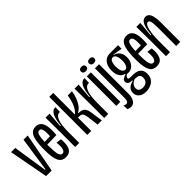

<svg xmlns="http://www.w3.org/2000/svg" viewBox="52 -1486 2432 2432"><g transform="rotate(-45 1268.5 -269.5)"><path d="M104 0 5 -528H80L151 -66H159L228 -528H303L204 0Z M453 10Q381 10 352 -50.5Q323 -111 323 -242Q323 -303 327.5 -356.5Q332 -410 345 -451Q358 -492 384 -515Q410 -538 453 -538Q495 -538 519.5 -516.5Q544 -495 555.5 -458.5Q567 -422 568 -374.5Q569 -327 564 -275L396 -271Q396 -267 396 -261Q396 -145 408.5 -99.5Q421 -54 453 -54Q483 -54 494 -93Q505 -132 497 -206L567 -197Q578 -100 551 -45Q524 10 453 10ZM453 -472Q422 -473 410.5 -429.5Q399 -386 397 -319L497 -322Q501 -393 492 -433Q483 -473 453 -472Z M625 0V-250L622 -528H695L678 -320H688Q699 -437 727.5 -485Q756 -533 796 -533Q803 -533 806 -532L803 -450Q800 -451 795 -451Q748 -451 723 -388.5Q698 -326 698 -189V0Z M842 0V-681H913V-293Q950 -323 972 -366Q994 -409 1005 -452.5Q1016 -496 1020 -528H1096Q1089 -479 1071.5 -430Q1054 -381 1025.5 -341.5Q997 -302 957 -281V-274Q1016 -275 1043.5 -249Q1071 -223 1080 -154L1102 0H1027L1012 -122Q1007 -165 1000 -190.5Q993 -216 978 -227Q963 -238 933 -238H913V0Z M1145 0V-250L1142 -528H1215L1198 -320H1208Q1219 -437 1247.5 -485Q1276 -533 1316 -533Q1323 -533 1326 -532L1323 -450Q1320 -451 1315 -451Q1268 -451 1243 -388.5Q1218 -326 1218 -189V0Z M1362 0V-528H1434V0ZM1398 -583Q1378 -583 1365 -593.5Q1352 -604 1352 -623Q1352 -643 1365 -653Q1378 -663 1398 -663Q1446 -663 1446 -623Q1446 -583 1398 -583Z M1487 142Q1462 142 1433 131L1428 61Q1469 82 1488 67.5Q1507 53 1507 1V-528H1580V1Q1580 63 1556 102.5Q1532 142 1487 142ZM1543 -583Q1523 -583 1510 -593.5Q1497 -604 1497 -623Q1497 -643 1510 -653Q1523 -663 1543 -663Q1591 -663 1591 -623Q1591 -583 1543 -583Z M1758 141Q1696 141 1661 111Q1626 81 1626 33Q1626 -12 1656 -39.5Q1686 -67 1734 -77V-86Q1695 -84 1675 -98.5Q1655 -113 1655 -139Q1655 -162 1672.5 -175.5Q1690 -189 1726 -199V-208Q1682 -218 1658.5 -257Q1635 -296 1635 -356Q1635 -434 1671.5 -481Q1708 -528 1772 -528H1921V-464L1796 -485V-478Q1842 -468 1868 -431Q1894 -394 1894 -340Q1894 -298 1878.5 -263.5Q1863 -229 1834.5 -208.5Q1806 -188 1767 -188Q1763 -188 1755.5 -188.5Q1748 -189 1743 -191Q1710 -169 1710 -147Q1710 -134 1724 -131.5Q1738 -129 1757 -129H1789Q1799 -129 1821.5 -127Q1844 -125 1868.5 -114.5Q1893 -104 1910.5 -79Q1928 -54 1928 -8Q1928 45 1903 78Q1878 111 1839 126Q1800 141 1758 141ZM1766 -243Q1793 -243 1807.5 -273.5Q1822 -304 1822 -353Q1822 -405 1807 -436Q1792 -467 1765 -467Q1737 -467 1722.5 -436Q1708 -405 1708 -356Q1708 -304 1723.5 -273.5Q1739 -243 1766 -243ZM1763 76Q1808 76 1832 53Q1856 30 1856 -11Q1856 -43 1842.5 -56.5Q1829 -70 1810 -72.5Q1791 -75 1775 -75H1762Q1722 -56 1707 -33Q1692 -10 1692 16Q1692 51 1714 63.5Q1736 76 1763 76Z M2080 10Q2008 10 1979 -50.5Q1950 -111 1950 -242Q1950 -303 1954.5 -356.5Q1959 -410 1972 -451Q1985 -492 2011 -515Q2037 -538 2080 -538Q2122 -538 2146.5 -516.5Q2171 -495 2182.5 -458.5Q2194 -422 2195 -374.5Q2196 -327 2191 -275L2023 -271Q2023 -267 2023 -261Q2023 -145 2035.5 -99.5Q2048 -54 2080 -54Q2110 -54 2121 -93Q2132 -132 2124 -206L2194 -197Q2205 -100 2178 -45Q2151 10 2080 10ZM2080 -472Q2049 -473 2037.5 -429.5Q2026 -386 2024 -319L2124 -322Q2128 -393 2119 -433Q2110 -473 2080 -472Z M2252 0V-271L2249 -528H2320L2302 -325H2312Q2318 -407 2333.5 -453.5Q2349 -500 2371.5 -519Q2394 -538 2421 -538Q2466 -538 2487 -491Q2508 -444 2508 -342V0H2435V-336Q2435 -407 2426 -438Q2417 -469 2396 -469Q2371 -469 2355 -432Q2339 -395 2331.5 -334.5Q2324 -274 2324 -206V0Z"/></g></svg>

Font: Bricolage Grotesque 96pt Condensed Light
Style: Regular
Weight: 300
Width: 3
Designer: Mathieu Triay
Foundry: Atelier Triay
Version: Version 1.001; ttfautohint (v1.8.4.7-5d5b);gftools[0.9.33.de